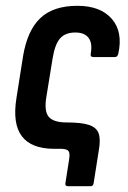

<svg xmlns="http://www.w3.org/2000/svg" viewBox="-20 -520 446 671"><path d="M217.4 130.8Q206.8 130.8 208.6 119.8L221.6 37Q225.2 15 219.1 7.5Q213 0 190.6 0H168.4Q90.1 0 56.6 -43.6Q23.1 -87.1 37.5 -177.5L60.7 -324.2Q75.5 -413.4 120.8 -456.6Q166.2 -499.7 250.5 -499.7Q331 -499.7 370.7 -454.1Q410.3 -408.5 393.4 -332.1Q390.4 -320.6 381.8 -320.6H307Q294.7 -320.6 297.1 -332.1Q303.7 -369 289.5 -387.7Q275.4 -406.4 243.3 -406.4Q208 -406.4 189.9 -385.7Q171.7 -364.9 163.7 -315L142.1 -181.7Q133.7 -131.4 150.4 -111.7Q167.2 -92.1 212.2 -92.1Q265 -92.1 291.2 -83.3Q317.5 -74.5 324.8 -53.7Q332.1 -32.8 325.3 5.3L307.3 119.8Q305.9 130.8 296.3 130.8Z"/></svg>

Font: Sofia Sans Condensed
Style: Italic
Weight: 400
Italic angle: -9°
Designer: Botio Nikoltchev, Ani Petrova
Foundry: lettersoup
Version: Version 4.101